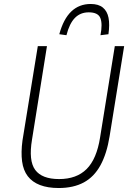

<svg xmlns="http://www.w3.org/2000/svg" viewBox="-20 -937 666 965"><path d="M275 8Q220 8 181 -7Q142 -22 119.5 -51.5Q97 -81 91 -126Q85 -171 93 -231L170 -705H216L141 -236Q123 -129 157 -83Q191 -37 277 -37Q365 -37 415.5 -87.5Q466 -138 483 -246L557 -705H604L531 -253Q517 -165 485 -106.5Q453 -48 401 -20Q349 8 275 8ZM314 -760 278 -765Q299 -842 338.5 -879.5Q378 -917 436 -917Q475 -917 497 -899Q519 -881 525.5 -847.5Q532 -814 525 -765L485 -760Q496 -817 484.5 -846Q473 -875 426 -875Q384 -875 356.5 -847Q329 -819 314 -760Z"/></svg>

Font: Nunito Sans 7pt Condensed ExtraLight
Style: Italic
Weight: 250
Width: 3
Italic angle: -9°
Designer: Vernon Adams
Foundry: Vernon Adams
Version: Version 3.101;gftools[0.9.27]